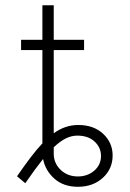

<svg xmlns="http://www.w3.org/2000/svg" viewBox="-20 -696 493 726"><path d="M140.3 -676.1H183.2V-545.5H297.9V-506.7H183.2V-192.1Q226.2 -223.4 275.9 -223.4Q334.2 -223.4 370 -190Q405.9 -156.6 405.9 -108Q405.9 -57.5 368.8 -23.6Q331.7 10.3 274.5 10.3Q220.2 10.3 185.7 -20.4Q151.3 -51.1 142.8 -94.8Q114.3 -59.3 75.6 -3.2L44.4 -29.5Q72.1 -69.6 95.5 -100.5Q119 -131.4 140.3 -153.8V-506.7H59.7V-545.5H140.3ZM183.2 -139.2V-115.1Q183.2 -78.5 209.5 -53.6Q235.8 -28.8 274.5 -28.8Q311.1 -28.8 336.5 -50.8Q361.9 -72.8 361.9 -106.5Q361.9 -138.1 337.7 -160.7Q313.6 -183.2 272.4 -183.2Q250.7 -183.2 229.4 -172.9Q208.1 -162.6 183.2 -139.2Z"/></svg>

Font: Inter UI Extra Light
Style: Regular
Weight: 200
Designer: Rasmus Andersson
Foundry: rsms
Version: 3.2;8d6f07862